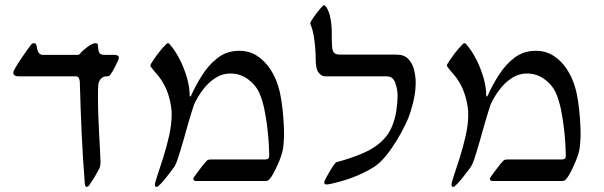

<svg xmlns="http://www.w3.org/2000/svg" viewBox="-20 -693 2311 735"><path d="M311.5 22.5Q306.2 22.5 304.7 9.8Q296.9 -86.9 292.5 -184.6Q288.1 -282.2 285.6 -377.9Q285.6 -386.2 282.2 -393.6Q278.8 -400.9 269.5 -400.9H50.8Q30.8 -400.9 30.8 -415.5Q30.8 -419.9 39.6 -434.8Q48.3 -449.7 60.8 -468.3Q73.2 -486.8 84.2 -502.2Q95.2 -517.6 99.6 -522.5Q104 -527.8 110.4 -527.8Q115.7 -527.8 118.2 -522.9Q120.6 -518.1 121.1 -512.7Q123.5 -496.1 129.4 -489.5Q135.3 -482.9 144.5 -482.9H278.3Q283.2 -482.9 286.1 -487.3Q295.9 -499.5 315.2 -513.7Q334.5 -527.8 345.7 -527.8Q355 -527.8 355 -518.1Q355 -513.2 356.4 -503.2Q357.9 -493.2 361.3 -489.3Q366.2 -482.9 380.9 -482.9H419.9Q423.3 -482.9 429.2 -480.7Q435.1 -478.5 435.1 -471.7Q435.1 -470.2 433.1 -463.4Q427.7 -452.1 419.2 -435.1Q410.6 -418 402.3 -406.7Q398.9 -400.9 390.1 -400.9Q373.5 -400.9 365.5 -390.6Q357.4 -380.4 356.4 -369.1Q355.5 -360.8 355.2 -347.9Q355 -335 355 -320.3Q355 -286.1 356.4 -247.6Q357.9 -209 359.9 -173.1Q361.8 -137.2 363.3 -110.4Q364.7 -83.5 364.7 -72.8Q364.7 -55.7 358.9 -45.4Q349.6 -27.8 342.3 -15.6Q335 -3.4 322.3 15.1Q316.9 22.5 311.5 22.5Z M578.6 22.5Q573.2 22.5 573.2 14.2Q573.2 5.4 583 -22.9Q592.8 -51.3 605.2 -90.8Q617.7 -130.4 627.4 -173.6Q637.2 -216.8 637.2 -255.4Q637.2 -280.8 629.4 -312.7Q621.6 -344.7 607.4 -370.1Q595.2 -392.6 580.3 -409.4Q565.4 -426.3 559.1 -435.1Q558.1 -437 556.9 -438.7Q555.7 -440.4 555.7 -442.9Q555.7 -444.8 559.1 -450.7Q568.8 -466.3 584 -486.8Q599.1 -507.3 617.2 -524.9Q620.1 -527.8 623 -527.8Q625.5 -527.8 628.4 -524.9Q649.4 -501.5 667 -467.5Q684.6 -433.6 695.3 -396.7Q706.1 -359.9 706.1 -327.1Q706.1 -323.7 708.5 -323.7Q710 -323.7 710.9 -325.7Q728.5 -365.2 753.7 -405Q778.8 -444.8 813.7 -471.7Q848.6 -498.5 895.5 -498.5Q935.1 -498.5 964.8 -478.8Q994.6 -459 1014.9 -428Q1035.2 -397 1044.9 -363.3Q1052.7 -338.9 1057.6 -305.7Q1062.5 -272.5 1064.9 -239Q1067.4 -205.6 1067.4 -180.2Q1067.4 -180.2 1067.1 -169.2Q1066.9 -158.2 1065.7 -142.8Q1064.5 -127.4 1061.5 -114.7Q1058.6 -100.1 1050.3 -79.8Q1042 -59.6 1033 -41.5Q1023.9 -23.4 1018.1 -15.1Q1012.7 -7.3 1008.1 -3.7Q1003.4 0 995.1 0H732.4Q720.2 0 720.2 -7.8Q720.2 -11.7 722.2 -14.2Q724.6 -18.1 734.4 -31.2Q744.1 -44.4 753.9 -57.1Q763.7 -69.8 766.1 -71.8Q769 -75.2 772.9 -78.9Q776.9 -82.5 786.1 -82.5H994.1Q999.5 -82.5 1005.1 -84.5Q1010.7 -86.4 1010.7 -98.6Q1010.7 -112.8 1009 -141.6Q1007.3 -170.4 1003.2 -205.6Q999 -240.7 991.9 -274.9Q984.9 -309.1 974.1 -334Q960.9 -365.7 930.7 -388.7Q900.4 -411.6 862.3 -411.6Q830.1 -411.6 802.7 -393.3Q775.4 -375 755.1 -347.4Q734.9 -319.8 722.7 -292.5Q720.2 -285.6 714.1 -265.9Q708 -246.1 701.7 -224.6Q695.3 -203.1 692.4 -191.9Q689.5 -180.7 682.4 -156.2Q675.3 -131.8 667.7 -107.2Q660.2 -82.5 654.8 -69.3Q650.9 -59.6 646 -52.7Q642.6 -48.3 632.6 -34.7Q622.6 -21 609.9 -5.6Q597.2 9.8 585.4 20Q583.5 22.5 578.6 22.5Z M1230.5 13.2Q1221.2 13.2 1221.2 5.4Q1221.2 1 1228.8 -13.2Q1236.3 -27.3 1244.9 -41.5Q1253.4 -55.7 1256.8 -60.1Q1260.3 -64.5 1263.4 -68.4Q1266.6 -72.3 1275.4 -74.2Q1321.8 -86.4 1368.7 -106.2Q1415.5 -126 1446.8 -157.7Q1468.8 -179.7 1480.7 -209.2Q1492.7 -238.8 1497.3 -269.8Q1502 -300.8 1502 -326.7Q1502 -345.2 1497.3 -362.3Q1492.7 -379.4 1488.8 -384.8Q1480 -400.9 1458.5 -400.9H1225.6Q1214.8 -400.9 1207.3 -407.2Q1199.7 -413.6 1195.3 -421.9Q1192.9 -427.7 1190.7 -438.2Q1188.5 -448.7 1188.5 -469.2Q1188.5 -483.4 1186.8 -506.8Q1185.1 -530.3 1181.2 -554.7Q1177.2 -579.1 1170.4 -595.2Q1168 -600.6 1168 -603.5Q1168 -606 1169.4 -608.9Q1170.9 -611.8 1172.9 -615.2Q1181.6 -629.4 1194.1 -645.3Q1206.5 -661.1 1214.8 -669.4Q1217.3 -672.9 1220.2 -672.9Q1224.6 -672.9 1229.5 -665Q1239.7 -650.4 1244.9 -623.5Q1250 -596.7 1250 -572.3Q1250 -534.2 1251 -517.6Q1252 -501 1256.8 -493.7Q1262.2 -486.3 1269.5 -485.1Q1276.9 -483.9 1284.7 -483.9H1497.6Q1527.8 -483.9 1543.7 -466.6Q1559.6 -449.2 1565.4 -424.6Q1571.3 -399.9 1571.3 -377.4Q1571.3 -350.6 1566.7 -325.7Q1562 -300.8 1557.4 -285.2Q1552.7 -269.5 1552.7 -269.5Q1546.4 -246.1 1531.7 -215.8Q1517.1 -185.5 1498.3 -154.8Q1479.5 -124 1459 -98.6Q1438.5 -73.2 1419.9 -59.6Q1395.5 -41.5 1350.6 -22Q1305.7 -2.4 1247.1 10.7Q1234.9 13.2 1230.5 13.2Z M1713.9 22.5Q1708.5 22.5 1708.5 14.2Q1708.5 5.4 1718.3 -22.9Q1728 -51.3 1740.5 -90.8Q1752.9 -130.4 1762.7 -173.6Q1772.5 -216.8 1772.5 -255.4Q1772.5 -280.8 1764.6 -312.7Q1756.8 -344.7 1742.7 -370.1Q1730.5 -392.6 1715.6 -409.4Q1700.7 -426.3 1694.3 -435.1Q1693.4 -437 1692.1 -438.7Q1690.9 -440.4 1690.9 -442.9Q1690.9 -444.8 1694.3 -450.7Q1704.1 -466.3 1719.2 -486.8Q1734.4 -507.3 1752.4 -524.9Q1755.4 -527.8 1758.3 -527.8Q1760.7 -527.8 1763.7 -524.9Q1784.7 -501.5 1802.2 -467.5Q1819.8 -433.6 1830.6 -396.7Q1841.3 -359.9 1841.3 -327.1Q1841.3 -323.7 1843.8 -323.7Q1845.2 -323.7 1846.2 -325.7Q1863.8 -365.2 1888.9 -405Q1914.1 -444.8 1949 -471.7Q1983.9 -498.5 2030.8 -498.5Q2070.3 -498.5 2100.1 -478.8Q2129.9 -459 2150.1 -428Q2170.4 -397 2180.2 -363.3Q2188 -338.9 2192.9 -305.7Q2197.8 -272.5 2200.2 -239Q2202.6 -205.6 2202.6 -180.2Q2202.6 -180.2 2202.4 -169.2Q2202.1 -158.2 2200.9 -142.8Q2199.7 -127.4 2196.8 -114.7Q2193.8 -100.1 2185.5 -79.8Q2177.2 -59.6 2168.2 -41.5Q2159.2 -23.4 2153.3 -15.1Q2147.9 -7.3 2143.3 -3.7Q2138.7 0 2130.4 0H1867.7Q1855.5 0 1855.5 -7.8Q1855.5 -11.7 1857.4 -14.2Q1859.9 -18.1 1869.6 -31.2Q1879.4 -44.4 1889.2 -57.1Q1898.9 -69.8 1901.4 -71.8Q1904.3 -75.2 1908.2 -78.9Q1912.1 -82.5 1921.4 -82.5H2129.4Q2134.8 -82.5 2140.4 -84.5Q2146 -86.4 2146 -98.6Q2146 -112.8 2144.3 -141.6Q2142.6 -170.4 2138.4 -205.6Q2134.3 -240.7 2127.2 -274.9Q2120.1 -309.1 2109.4 -334Q2096.2 -365.7 2065.9 -388.7Q2035.6 -411.6 1997.6 -411.6Q1965.3 -411.6 1938 -393.3Q1910.6 -375 1890.4 -347.4Q1870.1 -319.8 1857.9 -292.5Q1855.5 -285.6 1849.4 -265.9Q1843.3 -246.1 1836.9 -224.6Q1830.6 -203.1 1827.6 -191.9Q1824.7 -180.7 1817.6 -156.2Q1810.5 -131.8 1803 -107.2Q1795.4 -82.5 1790 -69.3Q1786.1 -59.6 1781.2 -52.7Q1777.8 -48.3 1767.8 -34.7Q1757.8 -21 1745.1 -5.6Q1732.4 9.8 1720.7 20Q1718.8 22.5 1713.9 22.5Z"/></svg>

Font: David Libre
Style: Regular
Weight: 400
Designer: Ismar David, J. Victor Gaultney, Annie Olsen and Meir Sadan
Foundry: Monotype Imaging Inc. & SIL International
Version: Version 1.100; ttfautohint (v1.8.4.7-5d5b)